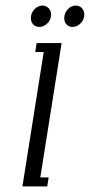

<svg xmlns="http://www.w3.org/2000/svg" viewBox="-20 -666 321 686"><path d="M60.1 0 136.2 -480H106L110.8 -512.2H200.2L124 -32.2H153.8L148.9 0ZM90.3 -601.6Q90.3 -606 90.8 -607.9Q93.3 -623.5 105 -634.8Q116.7 -646 131.8 -646Q145 -646 153.8 -636.7Q162.6 -627.4 162.6 -613.8Q162.6 -609.9 162.1 -607.9Q160.2 -592.3 147.7 -581.1Q135.3 -569.8 120.1 -569.8Q106.9 -569.8 98.6 -578.9Q90.3 -587.9 90.3 -601.6ZM209.5 -601.6Q209.5 -606 210 -607.9Q212.4 -623.5 224.1 -634.8Q235.8 -646 251 -646Q264.2 -646 272.7 -636.7Q281.2 -627.4 281.2 -613.8Q281.2 -609.9 280.8 -607.9Q278.8 -592.3 266.4 -581.1Q253.9 -569.8 238.8 -569.8Q225.6 -569.8 217.5 -578.9Q209.5 -587.9 209.5 -601.6Z"/></svg>

Font: Gawaa
Style: Italic
Weight: 400
Designer: T. Christopher White
Version: Version 1.0